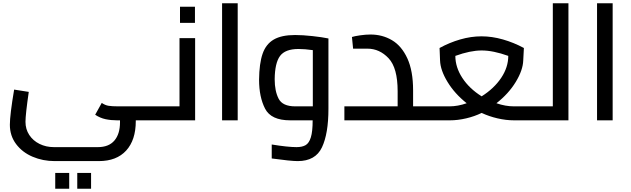

<svg xmlns="http://www.w3.org/2000/svg" viewBox="-20 -732 3837 1168"><path d="M40 0ZM929 0H806V5Q806 120 747.5 184Q689 248 581 248H313Q241 248 178.5 221.5Q116 195 78 144.5Q40 94 40 27Q40 -33 66 -187L155 -173Q135 -35 135 9Q135 54 158 89Q181 124 220.5 143.5Q260 163 308 163H575Q642 163 676 123Q710 83 710 12V0H692Q655 0 622 -7Q589 -14 559 -34L599 -106Q619 -92 640 -88.5Q661 -85 700 -85H929ZM316 320H401V416H316ZM450 320H534V416H450Z M923 0ZM1167 -500V0H923V-85H1072V-500ZM1075 -691H1166V-593H1075Z M1331 -712H1426V0H1331Z M1978 -498V-70Q1978 81 1938.5 164.5Q1899 248 1791 248Q1749 248 1633 232V147Q1731 163 1784 163Q1818 163 1839 151Q1860 139 1871 103.5Q1882 68 1882 0H1745Q1629 0 1592.5 -71Q1556 -142 1556 -247Q1557 -346 1577.5 -405Q1598 -464 1645.5 -491.5Q1693 -519 1775 -519Q1821 -519 1880.5 -512.5Q1940 -506 1978 -498ZM1776 -85H1883V-427Q1834 -434 1796 -434Q1715 -434 1683.5 -391.5Q1652 -349 1651 -250Q1651 -178 1675 -131.5Q1699 -85 1776 -85Z M2591 -85V0H2075V-85H2399V-177Q2399 -319 2344 -377.5Q2289 -436 2215 -436H2128L2121 -507Q2136 -512 2170 -517Q2204 -522 2234 -522Q2306 -522 2364.5 -487.5Q2423 -453 2458 -377Q2493 -301 2493 -182V-85Z M3220 -85V0H3107Q3058 0 3006.5 -12Q2955 -24 2910 -45Q2867 -24 2816 -12Q2765 0 2717 0H2591V-85H2714Q2765 -85 2819 -104Q2746 -162 2702.5 -233.5Q2659 -305 2657 -364L2654 -440Q2714 -473 2779.5 -492Q2845 -511 2909 -511Q2973 -511 3039.5 -492Q3106 -473 3167 -440L3163 -364Q3161 -305 3117.5 -233.5Q3074 -162 3000 -104Q3055 -85 3106 -85ZM2910 -146Q2986 -194 3029 -258.5Q3072 -323 3072 -392Q2980 -425 2910 -425Q2841 -425 2750 -392Q2750 -323 2792.5 -258Q2835 -193 2910 -146Z M3438 -712V0H3220V-85H3343V-712Z M3612 -712H3707V0H3612Z"/></svg>

Font: Cairo SemiBold
Style: Regular
Weight: 600
Designer: Mohamed Gaber, the designers of Titillium
Foundry: Kief Type Foundry
Version: Version 2.009; ttfautohint (v1.5.33-1714) -l 8 -r 50 -G 200 